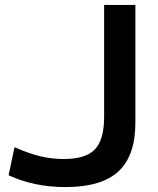

<svg xmlns="http://www.w3.org/2000/svg" viewBox="-20 -750 643 780"><path d="M15 -38 39 -152Q98 -126 144.5 -115Q191 -104 239 -104Q328 -104 365.5 -143Q403 -182 403 -275V-730H530V-252Q530 -117 461 -53.5Q392 10 246 10Q119 10 15 -38Z"/></svg>

Font: Enso SemiBold
Style: Regular
Weight: 600
Designer: Coji Morishita
Foundry: UNDERFOREST DESIGN
Version: Version 1.000